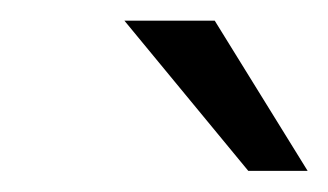

<svg xmlns="http://www.w3.org/2000/svg" viewBox="-20 -743 318 186"><path d="M220.5 -577.5 100.5 -723H188L278 -577.5Z"/></svg>

Font: Public Sans Thin Light
Style: Italic
Weight: 300
Italic angle: -8°
Version: Version 2.001